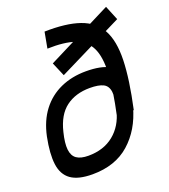

<svg xmlns="http://www.w3.org/2000/svg" viewBox="-148 -918 914 1038"><g transform="rotate(-20 308.5 -399.0)"><path d="M206 14Q124 14 82 -16Q40 -46 32 -107.5Q24 -169 43 -263Q61 -348 105 -405.5Q149 -463 214.5 -492.5Q280 -522 361 -522Q448 -522 495 -495.5Q542 -469 551.5 -410Q561 -351 535 -253Q502 -132 419.5 -59Q337 14 206 14ZM219 -88Q307 -88 365.5 -135.5Q424 -183 444 -265Q462 -333 457.5 -368.5Q453 -404 426.5 -417Q400 -430 350 -430Q268 -430 212.5 -388.5Q157 -347 135 -255Q120 -195 124 -158Q128 -121 151.5 -104.5Q175 -88 219 -88ZM208 -708 225 -800Q349 -803 426.5 -776Q504 -749 539.5 -684.5Q575 -620 572 -510Q569 -400 533 -236H436Q467 -378 471.5 -471.5Q476 -565 450 -617.5Q424 -670 364.5 -690.5Q305 -711 208 -708ZM583 -812 617 -729 242 -543 208 -623Z"/></g></svg>

Font: Victor Mono Thin
Style: Italic
Weight: 100
Italic angle: -12°
Monospace: yes
Designer: Rune Bjørnerås
Version: Version 1.561;gftools[0.9.30]